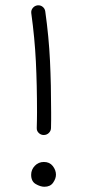

<svg xmlns="http://www.w3.org/2000/svg" viewBox="-20 -712 330 737"><path d="M123.5 -691.4Q134.8 -692.9 143.6 -686Q152.3 -679.2 153.8 -668Q167.5 -570.3 171.9 -478.5Q176.3 -386.7 176.3 -280.8Q176.3 -266.6 176.3 -251.2Q176.3 -235.8 175.8 -220.2Q175.3 -209 167.2 -201.4Q159.2 -193.8 147.9 -193.8Q136.7 -193.8 128.7 -201.7Q120.6 -209.5 121.1 -220.7Q121.6 -236.3 121.8 -251.5Q122.1 -266.6 122.1 -280.8Q122.1 -386.2 117.7 -475.8Q113.3 -565.4 100.1 -661.1Q98.6 -672.4 105.7 -681.2Q112.8 -689.9 123.5 -691.4ZM194.8 -41.5Q194.8 -26.4 183.8 -10.7Q172.9 4.9 150.4 4.9Q135.3 4.9 117.4 -5.4Q99.6 -15.6 99.6 -41Q99.6 -61 113.8 -75.7Q127.9 -90.3 148.4 -90.3Q170.4 -90.3 182.6 -74.7Q194.8 -59.1 194.8 -41.5Z"/></svg>

Font: Mikhak Light
Style: Regular
Weight: 300
Designer: Amin Abedi
Version: Version 3.3